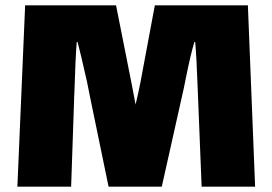

<svg xmlns="http://www.w3.org/2000/svg" viewBox="-20 -663 1019 718"><path d="M934 35H734L719 -339Q715 -449 710 -506H707Q693 -461 674 -366L668 -336L585 35H386L317 -299L305 -359Q280 -470 270 -506H267Q262 -447 258 -312Q257 -304 257 -286L246 35H45L74 -643H414L472 -351L487 -272Q496 -309 505 -354L559 -643H907Z"/></svg>

Font: Lalezar
Style: Bold
Weight: 700
Designer: Borna Izadpanah
Foundry: Borna Izadpanah
Version: Version 1.003;January 24, 2021;FontCreator 13.0.0.2683 64-bi